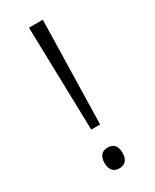

<svg xmlns="http://www.w3.org/2000/svg" viewBox="-177 -800 622 769"><g transform="rotate(-30 134.5 -415.5)"><path d="M155 -272 166 -750H102L114 -272ZM93 -129C93 -99 107 -81 134 -81C162 -81 176 -98 176 -129C176 -160 163 -177 134 -177C106 -177 93 -159 93 -129Z"/></g></svg>

Font: Noto Sans Telugu UI Condensed Light
Style: Regular
Weight: 300
Width: 3
Designer: Jelle Bosma - Monotype Design Team
Foundry: Monotype Imaging Inc.
Version: Version 2.005